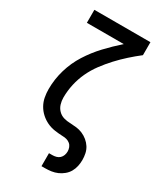

<svg xmlns="http://www.w3.org/2000/svg" viewBox="-231 -824 963 1127"><g transform="rotate(30 250.0 -260.0)"><path d="M250 215V127H273Q286 127 299 123.5Q312 120 321.5 111Q331 102 335.5 89.5Q340 77 340 64Q340 50 335 37Q330 24 319.5 15.5Q309 7 296 3.5Q283 0 269 0Q242 -1 214.5 -5Q187 -9 162.5 -20.5Q138 -32 117.5 -50.5Q97 -69 83.5 -93Q70 -117 65 -144Q60 -171 60 -198Q60 -265 79 -329.5Q98 -394 133.5 -450Q169 -506 214.5 -554.5Q260 -603 310 -647H60V-735H440V-647Q404 -619 370 -588.5Q336 -558 305 -524.5Q274 -491 246.5 -454Q219 -417 199.5 -375.5Q180 -334 170 -289Q160 -244 160 -198Q160 -176 166.5 -154.5Q173 -133 188.5 -117Q204 -101 225.5 -94.5Q247 -88 269 -88H270Q292 -87 313 -84.5Q334 -82 354 -73.5Q374 -65 391 -51Q408 -37 419.5 -19Q431 -1 435.5 20.5Q440 42 440 64Q440 85 435.5 106Q431 127 420.5 145.5Q410 164 393 178Q376 192 356.5 200.5Q337 209 316 212Q295 215 273 215Z"/></g></svg>

Font: Iosevka Term Curly Semibold
Style: Regular
Weight: 600
Designer: Belleve Invis
Foundry: Belleve Invis
Version: Version 32.3.0